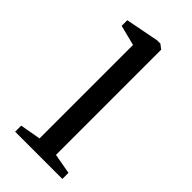

<svg xmlns="http://www.w3.org/2000/svg" viewBox="-177 -572 615 615"><g transform="rotate(45 131.0 -264.0)"><path d="M28 0V-27.5L98.5 -40V-463.5L29.5 -481V-506.5L142.5 -528.5H157.5L173 -516.5V-40L242 -27.5V0Z"/></g></svg>

Font: Merriweather 96pt Light
Style: Regular
Weight: 300
Version: Version 2.100